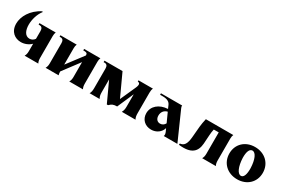

<svg xmlns="http://www.w3.org/2000/svg" viewBox="77 -1672 3948 2696"><g transform="rotate(30 2051.5 -324.5)"><path d="M271 -656 263 -665C105 -585 30 -446 30 -332C30 -199 120 -138 215 -138C274 -138 335 -162 378 -205V-84C378 -48 372 -24 358 0H580C567 -23 562 -48 562 -84V-437C562 -464 566 -482 574 -500H310V-476H326C360 -476 378 -454 378 -412V-285C360 -257 329 -240 297 -240C223 -240 190 -315 190 -407C190 -491 219 -590 271 -656Z M698 0H909C903 -23 902 -34 902 -55V-59L1102 -325V-84C1102 -48 1096 -24 1082 0H1304C1291 -23 1286 -48 1286 -84V-437C1286 -464 1290 -482 1298 -500H1034V-476H1050C1084 -476 1102 -468 1102 -437V-433L902 -169V-437C902 -464 906 -482 914 -500H650V-476H666C700 -476 718 -454 718 -412V-84C718 -48 712 -24 698 0Z M1720 16C1757 -20 1782 -32 1840 -32L1956 -297V-94C1956 -53 1949 -27 1934 0H2156C2141 -26 2136 -53 2136 -94V-427C2136 -459 2140 -479 2150 -500H1916V-480C1950 -477 1962 -454 1934 -392L1822 -142L1657 -500H1364V-476H1380C1414 -476 1432 -454 1432 -412V-94C1432 -53 1427 -26 1412 0H1574C1559 -27 1552 -53 1552 -94V-305L1700 16Z M2614 0H2835L2631 -460C2623 -477 2621 -488 2624 -500H2280V-476H2319C2400 -476 2434 -452 2452 -414L2476 -359C2337 -352 2241 -269 2241 -156C2241 -58 2312 12 2413 12C2497 12 2566 -38 2587 -112L2609 -64C2620 -37 2622 -19 2614 0ZM2405 -212C2405 -270 2438 -311 2492 -324L2560 -174C2544 -143 2515 -124 2481 -124C2435 -124 2405 -158 2405 -212Z M3237 0H3459C3446 -23 3441 -48 3441 -84V-437C3441 -464 3445 -482 3453 -500H3008C2984 -398 2982 -338 2970 -195C2960 -68 2926 -28 2862 -21L2860 0C3070 25 3143 -54 3154 -188C3163 -301 3161 -363 3177 -430H3257V-84C3257 -48 3251 -24 3237 0Z M3808 12C3966 12 4078 -95 4078 -246C4078 -399 3964 -508 3804 -508C3646 -508 3534 -401 3534 -250C3534 -97 3648 12 3808 12ZM3831 -57C3775 -57 3734 -152 3728 -288C3726 -390 3751 -445 3795 -446C3851 -447 3891 -355 3896 -219C3898 -117 3875 -57 3831 -57Z"/></g></svg>

Font: Sinistre Bold
Style: Regular
Weight: 900
Designer: Jules Durand
Foundry: Collletttivo
Version: Version 69.420;Glyphs 3.2 (3217)